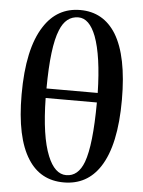

<svg xmlns="http://www.w3.org/2000/svg" viewBox="-56 -845 675 904"><g transform="rotate(5 281.5 -392.5)"><path d="M279.3 15.6Q168.9 15.6 110.4 -76.2Q45.9 -175.8 45.9 -379.9Q45.9 -596.7 116.2 -704.1Q177.7 -799.8 287.1 -799.8Q396.5 -799.8 456.1 -704.1Q518.6 -601.6 518.6 -395.5Q518.6 -181.6 450.2 -77.1Q389.6 15.6 279.3 15.6ZM288.1 -19.5Q344.7 -19.5 371.1 -89.8Q401.4 -171.9 402.3 -373H160.2Q163.1 -192.4 200.2 -101.6Q233.4 -19.5 288.1 -19.5ZM160.2 -418H402.3Q398.4 -592.8 364.3 -683.6Q333 -764.6 281.2 -764.6Q221.7 -764.6 194.3 -695.3Q161.1 -615.2 160.2 -418Z"/></g></svg>

Font: Bpmf GenYo Min B
Style: B
Weight: 700
Foundry: But Ko
Version: Version 1.320